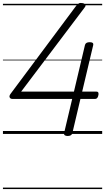

<svg xmlns="http://www.w3.org/2000/svg" viewBox="-20 -911 715 1306"><path d="M440 14Q427 14 420.5 9Q414 4 416 -6L471 -238H65Q51 -238 46 -248Q41 -258 52 -273L497 -870Q507 -882 515.5 -887.5Q524 -893 540 -890Q549 -889 555 -885Q561 -881 562 -875Q563 -869 555 -859L124 -288H483L558 -605Q563 -624 590 -624Q604 -624 610 -619.5Q616 -615 614 -604L539 -288H635Q644 -288 647.5 -283.5Q651 -279 650 -268Q648 -253 642 -245.5Q636 -238 625 -238H527L472 -5Q467 14 440 14ZM0 365H675V375H0ZM0 -20H675V0H0ZM0 -505H675V-500H0ZM0 -885H675V-875H0Z"/></svg>

Font: Playwrite AT Guides
Style: Italic
Weight: 400
Italic angle: -13.0072°
Designer: Veronika Burian, José Scaglione
Foundry: TypeTogether
Version: Version 1.002